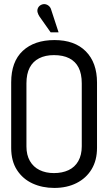

<svg xmlns="http://www.w3.org/2000/svg" viewBox="-20 -913 533 944"><path d="M232 -864Q229 -876 220.5 -883.5Q212 -891 201.5 -892.5Q191 -894 180 -888Q170 -882 166 -872Q162 -862 165 -851.5Q168 -841 174 -832L229 -754H268ZM35 -508V-186Q35 -121 63.5 -77Q92 -33 140 -11Q188 11 247 11Q309 11 356.5 -13Q404 -37 430.5 -81Q457 -125 457 -186V-507Q457 -605 402 -660.5Q347 -716 248 -716Q149 -716 92 -663Q35 -610 35 -508ZM110 -193V-503Q110 -550 126 -580.5Q142 -611 172.5 -626.5Q203 -642 245 -642Q290 -642 320.5 -626.5Q351 -611 366.5 -580.5Q382 -550 382 -503V-194Q382 -151 365 -121Q348 -91 317 -76.5Q286 -62 245 -62Q205 -62 174.5 -77Q144 -92 127 -121.5Q110 -151 110 -193Z"/></svg>

Font: Advent Pro Medium
Style: Regular
Weight: 500
Designer: VivaRado, Andreas Kalpakidis
Foundry: VivaRado, Andreas Kalpakidis
Version: Version 3.000